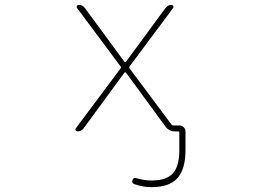

<svg xmlns="http://www.w3.org/2000/svg" viewBox="-20 -565 1040 790"><path d="M603.5 205.1Q567.4 205.1 532.2 192.4Q520.5 187.5 525.4 175.8Q529.3 164.1 541 168Q573.2 177.7 603.5 177.7Q664.1 177.7 690.9 148.9Q717.8 120.1 717.8 52.7V-19.5Q717.8 -24.4 713.9 -24.4H700.2Q675.8 -24.4 661.1 -43.9L498 -266.6Q497.1 -267.6 495.1 -267.6Q493.2 -267.6 492.2 -266.6L324.2 -37.1Q314.5 -24.4 298.8 -24.4Q293.9 -24.4 291 -28.3Q290 -30.3 290 -32.2Q290 -35.2 292 -37.1L476.6 -284.2Q479.5 -288.1 476.6 -291L296.9 -532.2Q293.9 -536.1 296.4 -540.5Q298.8 -544.9 303.7 -544.9Q319.3 -544.9 329.1 -532.2L492.2 -310.5Q493.2 -309.6 495.1 -309.6Q497.1 -309.6 498 -310.5L661.1 -532.2Q670.9 -544.9 686.5 -544.9Q690.4 -544.9 692.9 -540.5Q695.3 -536.1 692.4 -532.2L512.7 -291Q510.7 -288.1 512.7 -284.2L685.5 -52.7Q688.5 -48.8 692.4 -48.8H718.8Q728.5 -48.8 735.8 -41.5Q743.2 -34.2 743.2 -24.4V52.7Q743.2 130.9 710 168Q676.8 205.1 603.5 205.1Z"/></svg>

Font: Rounded Mgen+ 1mn thin
Style: Regular
Weight: 100
Designer: [Source Han Sans]
Ryoko NISHIZUKA  (kana & ideographs); Paul D. Hunt (Latin, Greek & Cyrillic); Wenlong ZHANG  (bopomofo
Version: Version 1.059.20150602